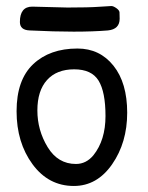

<svg xmlns="http://www.w3.org/2000/svg" viewBox="-20 -618 490 637"><path d="M87 -596 204 -593Q274 -593 308.5 -595.5Q343 -598 349.5 -598Q356 -598 366 -591Q376 -584 376.5 -577Q377 -570 377 -556Q377 -521 338 -517Q289 -513 224.5 -513Q160 -513 79 -517Q46 -518 46 -545Q46 -596 87 -596ZM237 -457Q311 -457 356.5 -400Q402 -343 402 -244Q402 -145 352 -73Q302 -1 225 -1Q141 -1 88 -73Q35 -145 35 -249Q35 -353 90 -405Q145 -457 237 -457ZM232 -74Q266 -74 290 -103Q330 -153 330 -233Q330 -313 307 -350.5Q284 -388 226 -388Q168 -388 136 -352.5Q104 -317 104 -251.5Q104 -186 138 -130Q172 -74 232 -74Z"/></svg>

Font: Patrick Hand SC
Style: Regular
Weight: 400
Designer: Patrick Wagesreiter
Foundry: Patrick Wagesreiter
Version: Version 1.003;PS 001.003;hotconv 1.0.70;makeotf.lib2.5.58329